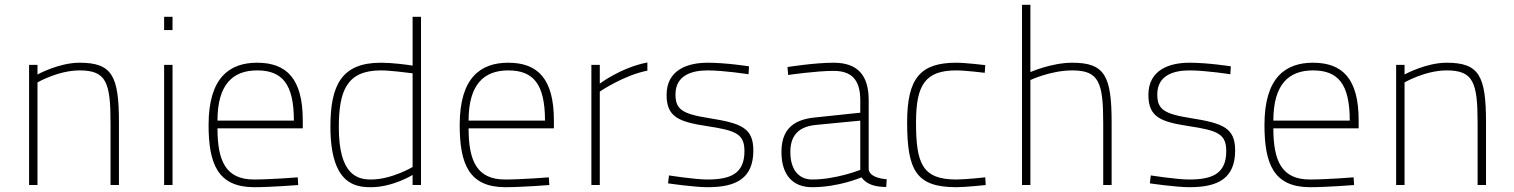

<svg xmlns="http://www.w3.org/2000/svg" viewBox="-20 -770 6302 799"><path d="M136 0V-427C136 -427 222 -477 311 -477C422 -477 440 -428 440 -258V0H475V-260C475 -454 447 -509 311 -509C225 -509 136 -460 136 -460V-500H101V0Z M663 0H698V-500H663ZM663 -645H698V-700H663Z M1037 -23C921 -23 885 -98 885 -236H1240V-269C1240 -442 1173 -509 1050 -509C936 -509 848 -448 848 -250C848 -87 887 8 1036 9C1109 9 1221 0 1221 0L1219 -32C1219 -32 1107 -23 1037 -23ZM885 -268C885 -420 950 -477 1050 -477C1154 -477 1203 -421 1203 -268Z M1732 -700H1697V-497C1672 -501 1612 -509 1565 -509C1401 -509 1355 -415 1355 -243C1355 0 1462 9 1524 9C1615 9 1697 -42 1697 -42V0H1732ZM1524 -23C1468 -23 1390 -41 1390 -240C1390 -392 1423 -477 1565 -477C1604 -477 1671 -468 1697 -465V-75C1697 -75 1610 -23 1524 -23Z M2082 -23C1966 -23 1930 -98 1930 -236H2285V-269C2285 -442 2218 -509 2095 -509C1981 -509 1893 -448 1893 -250C1893 -87 1932 8 2081 9C2154 9 2266 0 2266 0L2264 -32C2264 -32 2152 -23 2082 -23ZM1930 -268C1930 -420 1995 -477 2095 -477C2199 -477 2248 -421 2248 -268Z M2441 0H2476V-389C2476 -389 2576 -457 2674 -476V-510C2564 -489 2476 -422 2476 -422V-500H2441Z M3097 -494C3097 -494 3002 -509 2925 -509C2844 -509 2754 -481 2754 -375C2754 -282 2806 -263 2923 -245C3042 -227 3078 -213 3078 -141C3078 -45 3017 -23 2923 -23C2872 -23 2764 -40 2764 -40L2760 -7C2760 -7 2868 9 2925 9C3043 9 3115 -27 3115 -144C3115 -238 3064 -257 2933 -278C2818 -296 2791 -315 2791 -377C2791 -458 2861 -477 2925 -477C2993 -477 3095 -461 3095 -461Z M3595 -353C3595 -456 3550 -509 3449 -509C3369 -509 3257 -491 3257 -491L3260 -458C3260 -458 3376 -475 3449 -475C3522 -475 3560 -440 3560 -353V-301L3370 -281C3271 -271 3232 -222 3232 -137C3232 -40 3281 9 3359 9C3472 9 3565 -32 3565 -32C3587 -1 3625 8 3668 8L3670 -24C3636 -27 3598 -37 3595 -66ZM3560 -268V-63C3560 -63 3459 -23 3360 -23C3304 -23 3269 -64 3269 -137C3269 -199 3296 -242 3374 -250Z M3960 -509C3811 -509 3755 -446 3755 -261C3755 -60 3793 9 3960 9C3998 9 4082 0 4082 0L4080 -32C4080 -32 3998 -23 3960 -23C3818 -23 3792 -89 3792 -261C3792 -419 3832 -477 3960 -477C3998 -477 4078 -467 4078 -467L4080 -499C4080 -499 3998 -509 3960 -509Z M4268 0V-437C4268 -437 4353 -477 4442 -477C4553 -477 4571 -428 4571 -258V0H4606V-260C4606 -454 4578 -509 4442 -509C4356 -509 4268 -470 4268 -470V-750H4233V0Z M5102 -494C5102 -494 5007 -509 4930 -509C4849 -509 4759 -481 4759 -375C4759 -282 4811 -263 4928 -245C5047 -227 5083 -213 5083 -141C5083 -45 5022 -23 4928 -23C4877 -23 4769 -40 4769 -40L4765 -7C4765 -7 4873 9 4930 9C5048 9 5120 -27 5120 -144C5120 -238 5069 -257 4938 -278C4823 -296 4796 -315 4796 -377C4796 -458 4866 -477 4930 -477C4998 -477 5100 -461 5100 -461Z M5431 -23C5315 -23 5279 -98 5279 -236H5634V-269C5634 -442 5567 -509 5444 -509C5330 -509 5242 -448 5242 -250C5242 -87 5281 8 5430 9C5503 9 5615 0 5615 0L5613 -32C5613 -32 5501 -23 5431 -23ZM5279 -268C5279 -420 5344 -477 5444 -477C5548 -477 5597 -421 5597 -268Z M5825 0V-427C5825 -427 5911 -477 6000 -477C6111 -477 6129 -428 6129 -258V0H6164V-260C6164 -454 6136 -509 6000 -509C5914 -509 5825 -460 5825 -460V-500H5790V0Z"/></svg>

Font: TitilliumText22L
Style: 1 wt
Weight: 100
Designer: Campivisivi
Foundry: Campivisivi
Version: 1.000